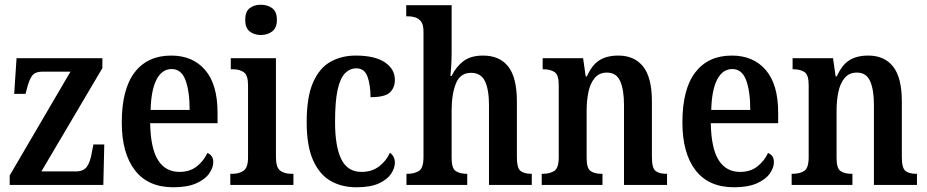

<svg xmlns="http://www.w3.org/2000/svg" viewBox="-20 -782 3921 812"><path d="M21 0V-40L278 -479H160Q129 -479 116 -462Q103 -445 93 -404L88 -385H40L50 -536H413V-494L155 -57H300Q333 -57 347.5 -77Q362 -97 369 -140L375 -171H421L417 0Z M713 10Q606 10 550.5 -62Q495 -134 495 -264Q495 -405 549.5 -476Q604 -547 704 -547Q795 -547 847.5 -486Q900 -425 900 -306V-261H615Q617 -154 648.5 -104.5Q680 -55 739 -55Q783 -55 812.5 -78.5Q842 -102 857 -135Q868 -131 875 -121.5Q882 -112 882 -96Q882 -73 864.5 -48Q847 -23 809.5 -6.5Q772 10 713 10ZM782 -317Q782 -396 764.5 -443Q747 -490 706 -490Q665 -490 642 -445.5Q619 -401 617 -317Z M1083 -634Q1055 -634 1036 -649Q1017 -664 1017 -698Q1017 -733 1036 -747.5Q1055 -762 1083 -762Q1111 -762 1131 -747.5Q1151 -733 1151 -698Q1151 -664 1131 -649Q1111 -634 1083 -634ZM954 0V-47H964Q991 -47 1010 -60Q1029 -73 1029 -116V-422Q1029 -464 1011 -476.5Q993 -489 967 -489H956V-536H1147V-118Q1147 -73 1165.5 -60Q1184 -47 1211 -47H1221V0Z M1488 10Q1425 10 1378 -17Q1331 -44 1304 -104.5Q1277 -165 1277 -265Q1277 -373 1304.5 -434.5Q1332 -496 1379 -521.5Q1426 -547 1484 -547Q1565 -547 1607.5 -518.5Q1650 -490 1650 -444Q1650 -411 1629 -391Q1608 -371 1547 -371Q1547 -421 1534.5 -457Q1522 -493 1487 -493Q1460 -493 1439.5 -472.5Q1419 -452 1408 -403Q1397 -354 1397 -266Q1397 -162 1423.5 -108.5Q1450 -55 1509 -55Q1553 -55 1583.5 -78.5Q1614 -102 1629 -136Q1650 -121 1650 -94Q1650 -71 1634 -47Q1618 -23 1582.5 -6.5Q1547 10 1488 10Z M1699 0V-47H1705Q1732 -47 1751.5 -59Q1771 -71 1771 -117V-649Q1771 -677 1761 -690.5Q1751 -704 1736 -708.5Q1721 -713 1707 -713H1698V-760H1890V-560Q1890 -530 1888 -499.5Q1886 -469 1885 -461H1890Q1909 -500 1940 -523.5Q1971 -547 2023 -547Q2093 -547 2129.5 -500.5Q2166 -454 2166 -353V-118Q2166 -71 2181.5 -59Q2197 -47 2227 -47H2229V0H2048V-338Q2048 -403 2031 -438.5Q2014 -474 1972 -474Q1926 -474 1908 -428.5Q1890 -383 1890 -315V-113Q1890 -70 1907.5 -58.5Q1925 -47 1953 -47H1956V0Z M2271 0V-47H2276Q2305 -47 2324 -59Q2343 -71 2343 -117V-423Q2343 -466 2325 -477.5Q2307 -489 2279 -489H2275V-536H2446L2457 -459H2462Q2484 -508 2515.5 -527.5Q2547 -547 2595 -547Q2663 -547 2700 -500.5Q2737 -454 2737 -353V-118Q2737 -71 2752.5 -59Q2768 -47 2797 -47H2801V0H2619V-338Q2619 -402 2603 -438.5Q2587 -475 2547 -475Q2514 -475 2495 -452Q2476 -429 2468.5 -392.5Q2461 -356 2461 -315V-113Q2461 -70 2478 -58.5Q2495 -47 2523 -47H2528V0Z M3084 10Q2977 10 2921.5 -62Q2866 -134 2866 -264Q2866 -405 2920.5 -476Q2975 -547 3075 -547Q3166 -547 3218.5 -486Q3271 -425 3271 -306V-261H2986Q2988 -154 3019.5 -104.5Q3051 -55 3110 -55Q3154 -55 3183.5 -78.5Q3213 -102 3228 -135Q3239 -131 3246 -121.5Q3253 -112 3253 -96Q3253 -73 3235.5 -48Q3218 -23 3180.5 -6.5Q3143 10 3084 10ZM3153 -317Q3153 -396 3135.5 -443Q3118 -490 3077 -490Q3036 -490 3013 -445.5Q2990 -401 2988 -317Z M3328 0V-47H3333Q3362 -47 3381 -59Q3400 -71 3400 -117V-423Q3400 -466 3382 -477.5Q3364 -489 3336 -489H3332V-536H3503L3514 -459H3519Q3541 -508 3572.5 -527.5Q3604 -547 3652 -547Q3720 -547 3757 -500.5Q3794 -454 3794 -353V-118Q3794 -71 3809.5 -59Q3825 -47 3854 -47H3858V0H3676V-338Q3676 -402 3660 -438.5Q3644 -475 3604 -475Q3571 -475 3552 -452Q3533 -429 3525.5 -392.5Q3518 -356 3518 -315V-113Q3518 -70 3535 -58.5Q3552 -47 3580 -47H3585V0Z"/></svg>

Font: Noto Serif Thai Condensed SemiBold
Style: Regular
Weight: 600
Width: 3
Designer: Monotype Design Team
Foundry: Monotype Imaging Inc.
Version: Version 2.002; ttfautohint (v1.8.4.7-5d5b)